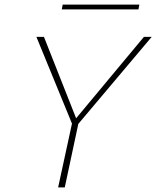

<svg xmlns="http://www.w3.org/2000/svg" viewBox="-20 -819 683 839"><path d="M315 -269 300 -287 609 -658H643ZM234 0 296 -286H324L263 0ZM299 -268 139 -658H172L319 -286ZM250 -778 254 -799H589L585 -778Z"/></svg>

Font: Ysabeau Infant Thin
Style: Italic
Weight: 250
Italic angle: -12°
Designer: Christian Thalmann (Catharsis Fonts)
Version: Version 2.001;gftools[0.9.30]; featfreeze: ss01,ss02,lnum